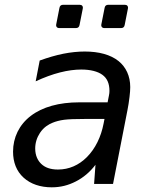

<svg xmlns="http://www.w3.org/2000/svg" viewBox="-20 -778 642 812"><path d="M231 -659.2H300.8C309.6 -659.2 314.9 -663.6 316.4 -672.4L330.1 -741.7C332 -751.5 326.7 -757.8 316.9 -757.8H247.1C238.3 -757.8 232.9 -753.4 231.4 -744.6L217.8 -675.3C215.8 -665.5 221.2 -659.2 231 -659.2ZM421.9 -659.2H491.7C500.5 -659.2 505.9 -663.6 507.3 -672.4L521 -741.7C522.9 -751.5 517.6 -757.8 507.8 -757.8H438C429.2 -757.8 423.8 -753.4 422.4 -744.6L408.7 -675.3C406.7 -665.5 412.1 -659.2 421.9 -659.2ZM198.7 14.2C235.8 14.2 268.6 5.9 300.8 -10.7C332.5 -26.9 360.4 -50.3 383.8 -81.1L377.9 0H458L519 -312C522.5 -330.1 525.4 -347.2 527.8 -368.2C529.8 -385.3 530.8 -398.4 530.8 -409.7C530.8 -456.5 512.7 -494.6 481 -520C447.3 -546.9 397.9 -560.1 338.4 -560.1C310.5 -560.1 279.8 -557.1 248 -550.8C216.3 -544.4 183.1 -534.7 147.9 -522L130.9 -434.1C167 -450.7 201.2 -463.4 233.9 -471.7C266.1 -480 296.9 -483.9 323.7 -483.9C363.3 -483.9 393.6 -475.6 412.6 -461.9C433.1 -447.3 442.9 -424.8 442.9 -393.6C442.9 -392.6 442.9 -387.7 442.4 -384.3L440.9 -375L435.1 -345.2H314.9C230 -345.2 159.7 -325.7 110.4 -288.1C61 -250.5 35.2 -196.3 35.2 -136.7C35.2 -92.3 49.3 -54.2 80.1 -26.4C109.9 0.5 150.9 14.2 198.7 14.2ZM225.1 -61C192.9 -61 169.9 -69.8 154.3 -85C140.6 -98.1 128.9 -119.1 128.9 -149.9C128.9 -173.3 135.7 -195.8 148.9 -215.8C165 -240.2 185.5 -252 202.1 -258.8C214.8 -264.2 232.4 -269 251.5 -271.5C270.5 -273.9 299.3 -274.9 337.9 -274.9H421.9L418 -254.9C407.2 -199.2 383.3 -149.4 347.2 -113.3C313 -79.1 271.5 -61 225.1 -61Z"/></svg>

Font: Hack
Style: Oblique
Weight: 400
Italic angle: -12°
Monospace: yes
Designer: Christopher Simpkins
Foundry: Christopher Simpkins
Version: Version 2.010